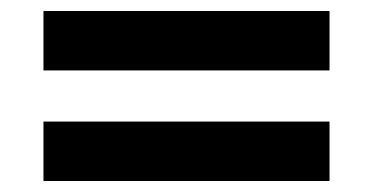

<svg xmlns="http://www.w3.org/2000/svg" viewBox="-20 -472 678 349"><path d="M59 -344V-452H579V-344ZM59 -143V-251H579V-143Z"/></svg>

Font: Orbitron Medium
Style: Regular
Weight: 500
Designer: Matt McInerney
Foundry: The League of Moveable Type
Version: Version 2.001